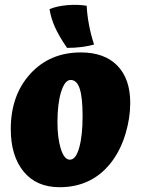

<svg xmlns="http://www.w3.org/2000/svg" viewBox="-20 -772 594 802"><path d="M25 -233Q25 -374 106.5 -463.5Q188 -553 318 -553Q416 -553 470 -498Q524 -443 524 -342Q524 -279 504.5 -214Q485 -149 450 -101Q410 -46 354.5 -18Q299 10 229 10Q132 10 78.5 -55.5Q25 -121 25 -233ZM325 -287Q325 -365 313 -401.5Q301 -438 275 -438Q251 -438 235.5 -389Q220 -340 220 -261Q220 -196 234 -150.5Q248 -105 272 -105Q297 -105 311 -155.5Q325 -206 325 -287ZM342 -748Q344 -709 352 -667Q360 -625 373 -586Q347 -579 319.5 -575.5Q292 -572 260 -572Q225 -623 208.5 -661Q192 -699 187 -734Q219 -747 261.5 -750.5Q304 -754 342 -748Z"/></svg>

Font: Atma
Style: Bold
Weight: 700
Designer: Gregori Vincens, Jeremie Hornus, Riccardo Olocco, Yoann Minet.
Foundry: black foundry
Version: Version 1.102;PS 1.100;hotconv 1.0.86;makeotf.lib2.5.63406